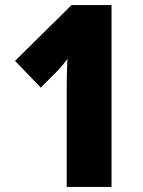

<svg xmlns="http://www.w3.org/2000/svg" viewBox="-20 -734 562 754"><path d="M418 0H242V-369Q242 -398 242.5 -434.5Q243 -471 245 -503Q227 -478 207 -457L140 -390L39 -495L261 -714H418Z"/></svg>

Font: Noto Sans Myanmar UI Condensed Black
Style: Regular
Weight: 900
Width: 3
Designer: Monotype Design Team
Foundry: Monotype Imaging Inc.
Version: Version 2.103; ttfautohint (v1.8.4.7-5d5b)